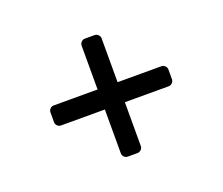

<svg xmlns="http://www.w3.org/2000/svg" viewBox="-86 -642 831 717"><g transform="rotate(-20 329.5 -283.5)"><path d="M95.2 -264.9V-303.3Q95.2 -311.8 101.2 -317.8Q107.2 -323.9 115.8 -323.9H289.8V-497.9Q289.8 -506.4 295.8 -512.4Q301.8 -518.5 310.4 -518.5H348.4Q356.9 -518.5 363.1 -512.4Q369.3 -506.4 369.3 -497.9V-323.9H543Q551.5 -323.9 557.7 -317.8Q563.9 -311.8 563.9 -303.3V-264.9Q563.9 -256.4 557.7 -250.4Q551.5 -244.3 543 -244.3H369.3V-70.3Q369.3 -61.8 363.1 -55.8Q356.9 -49.7 348.4 -49.7H310.4Q301.8 -49.7 295.8 -55.8Q289.8 -61.8 289.8 -70.3V-244.3H115.8Q107.2 -244.3 101.2 -250.4Q95.2 -256.4 95.2 -264.9Z"/></g></svg>

Font: DeltaSans
Style: Regular
Weight: 400
Designer: Rasmus Andersson
Foundry: rsms
Version: Version 3.012